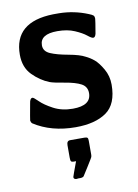

<svg xmlns="http://www.w3.org/2000/svg" viewBox="-81 -529 584 811"><g transform="rotate(-10 211.0 -124.0)"><path d="M30.8 -49.8Q30.8 -53.7 43 -120.1Q45.9 -143.1 57.1 -143.1Q62 -143.1 80.6 -124.5Q99.1 -106 135 -86.9Q170.9 -67.9 217.8 -67.9Q295.9 -67.9 295.9 -121.1Q295.9 -148.9 272 -161.9Q248 -174.8 201.9 -182.4Q155.8 -189.9 140.1 -195.8Q101.1 -210.9 68.6 -243.9Q36.1 -276.9 36.1 -331.1Q36.1 -471.2 204.1 -475.1H230Q293.9 -474.1 352.1 -450.2Q367.2 -444.3 371.6 -440.2Q376 -436 376 -425.8Q376 -419.9 366.2 -362.8Q362.3 -347.7 354 -348.1Q347.2 -348.1 330.6 -361.6Q314 -375 283 -388.4Q252 -401.9 209 -401.9Q134.8 -401.9 134.8 -354Q134.8 -328.1 162.8 -316.2Q190.9 -304.2 238.5 -295.7Q286.1 -287.1 308.1 -274.9Q327.1 -266.1 344 -252Q360.8 -237.8 378.4 -207.3Q396 -176.8 396 -140.1Q396 -56.2 347.9 -22.5Q299.8 11.2 215.8 11.2Q111.8 11.2 37.1 -37.1L33.2 -42Q30.8 -47.9 30.8 -49.8ZM168 80.1Q168 61 182.6 61H243.7Q253.4 61 256.6 64Q259.8 66.9 259.8 77.1V136.2Q259.8 140.1 259.3 142.6Q258.8 145 257.8 147.5Q256.8 149.9 253.4 155.5Q250 161.1 246.3 167Q242.7 172.9 234.9 185.5Q227.1 198.2 218.8 210.9Q213.9 218.8 212.4 220.9Q210.9 223.1 206.8 224.6Q202.6 226.1 196.8 226.1H187Q186 226.1 184.8 226.6Q183.6 227.1 182.6 227.1Q168.5 227.1 168.9 216.8Q168.9 214.8 191.9 152.8H181.6Q173.8 152.8 170.9 149.4Q168 146 168 133.8Z"/></g></svg>

Font: CMU Sans Serif
Style: Bold
Weight: 700
Version: Version 0.7.0